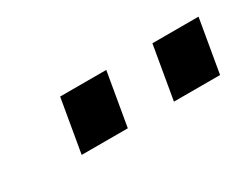

<svg xmlns="http://www.w3.org/2000/svg" viewBox="-29 -828 398 310"><g transform="rotate(-30 169.5 -673.5)"><path d="M64 -624 81 -723H167L150 -624ZM236 -624 253 -723H339L322 -624Z"/></g></svg>

Font: Archivo SemiCondensed Medium
Style: Italic
Weight: 500
Width: 4
Italic angle: -10°
Designer: Hector Gatti
Foundry: Omnibus-Type
Version: Version 2.001